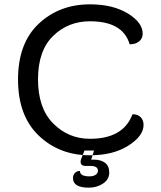

<svg xmlns="http://www.w3.org/2000/svg" viewBox="-20 -707 739 884"><path d="M394 -687Q253 -687 158 -597.5Q63 -508 63 -341Q63 -174 158 -83Q253 8 394 8Q501 8 571 -36.5Q641 -81 641 -132Q641 -154 627.5 -167.5Q614 -181 590 -181Q548 -68 394 -68Q295 -68 225 -138.5Q155 -209 155 -341.5Q155 -474 224.5 -541.5Q294 -609 394 -609Q546 -609 577 -503Q604 -503 620.5 -516.5Q637 -530 637 -552Q637 -603 568.5 -645Q500 -687 394 -687ZM413 28Q444 28 463.5 42.5Q483 57 483 88Q483 119 454.5 138Q426 157 389 157Q316 157 316 113Q316 99 325 89.5Q334 80 348 80Q348 105 392 105Q409 105 420 98Q431 91 431 79Q431 57 396 57H374Q351 57 351 37Q351 32 354 24L369 -14H413L400 28Z"/></svg>

Font: Merge One
Style: Regular
Weight: 400
Designer: Kosal Sen
Foundry: Philatype
Version: Version 1.001